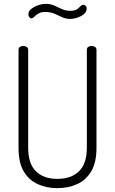

<svg xmlns="http://www.w3.org/2000/svg" viewBox="-20 -969 596 995"><path d="M277 6Q221 6 175 -15Q129 -36 102.5 -81.5Q76 -127 76 -203V-711Q76 -721 83.5 -726Q91 -731 101 -731Q110 -731 118 -726Q126 -721 126 -711V-203Q126 -121 166 -81.5Q206 -42 277 -42Q349 -42 389.5 -81.5Q430 -121 430 -203V-711Q430 -721 437.5 -726Q445 -731 455 -731Q464 -731 472 -726Q480 -721 480 -711V-203Q480 -127 453 -81.5Q426 -36 380 -15Q334 6 277 6ZM345 -871Q320 -871 300.5 -880.5Q281 -890 261 -898.5Q241 -907 214 -907Q193 -907 179.5 -899Q166 -891 158 -882.5Q150 -874 143 -874Q139 -874 135 -877Q131 -880 129 -885Q127 -890 127 -895Q127 -907 135.5 -916.5Q144 -926 158.5 -933.5Q173 -941 188 -945Q203 -949 216 -949Q241 -949 260.5 -940.5Q280 -932 300 -922.5Q320 -913 345 -913Q368 -913 379 -921Q390 -929 397 -936.5Q404 -944 412 -944Q418 -944 421.5 -941Q425 -938 427 -934Q429 -930 429 -925Q429 -911 420.5 -901.5Q412 -892 398.5 -885Q385 -878 370.5 -874.5Q356 -871 345 -871Z"/></svg>

Font: Dosis Light
Style: Regular
Weight: 300
Designer: EdgarTolentino, PabloImpallari, IginoMarini
Foundry: EdgarTolentino, PabloImpallari, IginoMarini
Version: Version 3.001; ttfautohint (v1.8.2)